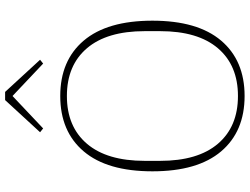

<svg xmlns="http://www.w3.org/2000/svg" viewBox="-133 -833 978 752"><g transform="rotate(-90 356.0 -457.0)"><path d="M356 -14Q476 -14 543 -92.5Q610 -171 610 -319V-379Q610 -527 543 -605.5Q476 -684 356 -684Q236 -684 169 -605.5Q102 -527 102 -379V-319Q102 -171 169 -92.5Q236 -14 356 -14ZM356 12Q217 12 139 -80Q61 -172 61 -349Q61 -526 139 -618Q217 -710 356 -710Q495 -710 573 -618Q651 -526 651 -349Q651 -172 573 -80Q495 12 356 12ZM214 -789 340 -926H372L498 -789L483 -777L356 -897L229 -777Z"/></g></svg>

Font: IBM Plex Serif ExtraLight
Style: Regular
Weight: 200
Designer: Mike Abbink, Paul van der Laan, Pieter van Rosmalen
Foundry: Bold Monday
Version: Version 2.5